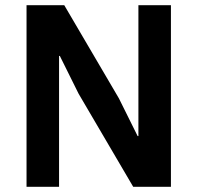

<svg xmlns="http://www.w3.org/2000/svg" viewBox="-20 -718 759 738"><path d="M492 0 282 -358 210 -503H207V-354V0H82V-698H227L437 -340L509 -195H512V-344V-698H637V0Z"/></svg>

Font: IBM Plex Sans SemiBold
Style: Regular
Weight: 600
Designer: Mike Abbink, Paul van der Laan, Pieter van Rosmalen
Foundry: Bold Monday
Version: Version 3.201